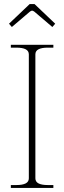

<svg xmlns="http://www.w3.org/2000/svg" viewBox="-20 -919 314 939"><path d="M24 -803 125 -899H149L250 -803L236 -787L148 -862Q141 -867 137 -867Q133 -867 126 -862L38 -787ZM33 -14H60Q90 -14 105.5 -22Q121 -30 121 -47V-653Q121 -670 105.5 -678Q90 -686 60 -686H33V-700H241V-686H214Q184 -686 168.5 -678Q153 -670 153 -653V-47Q153 -30 168.5 -22Q184 -14 214 -14H241V0H33Z"/></svg>

Font: Taviraj Thin
Style: Regular
Weight: 250
Designer: Katatrad Team
Foundry: CadsonDemak
Version: Version 1.001